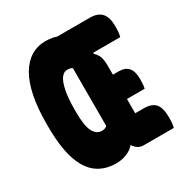

<svg xmlns="http://www.w3.org/2000/svg" viewBox="-167 -839 934 978"><g transform="rotate(-30 300.0 -350.0)"><path d="M236 -710Q246 -710 256.5 -709Q267 -708 277.5 -706Q288 -704 298 -700H311H492Q538 -700 560 -675Q582 -650 582 -598Q582 -581 581 -567.5Q580 -554 576 -537H369L288 -521Q282 -525 274 -526.5Q266 -528 257 -528Q237 -528 222 -506.5Q207 -485 198.5 -441Q190 -397 190 -332V-319Q190 -237 208 -203.5Q226 -170 257 -170Q264 -170 269 -171Q274 -172 279 -174.5Q284 -177 288 -181Q288 -231 288 -281.5Q288 -332 288 -383.5Q288 -435 288 -485.5Q288 -536 288 -587H440L416 -531Q436 -513 442 -492.5Q448 -472 448 -442Q448 -407 448 -372Q448 -337 448 -302.5Q448 -268 448 -233Q448 -198 448 -163H498Q546 -163 566.5 -138.5Q587 -114 587 -58Q587 -41 585.5 -26Q584 -11 581 0H403Q383 0 367 -12Q351 -24 341 -47V-62L365 -61Q348 -27 314.5 -8.5Q281 10 238 10Q170 10 123.5 -25.5Q77 -61 53.5 -135.5Q30 -210 30 -326V-342Q30 -434 44 -503Q58 -572 85 -618Q112 -664 150 -687Q188 -710 236 -710ZM387 -390H482Q520 -390 538.5 -368.5Q557 -347 557 -302Q557 -286 556 -272Q555 -258 552 -247H387Z"/></g></svg>

Font: Recursive Monospace Casual Black
Style: Regular
Weight: 900
Version: Version 1.047